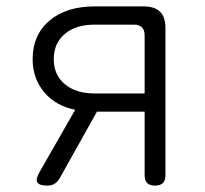

<svg xmlns="http://www.w3.org/2000/svg" viewBox="-20 -570 640 600"><path d="M128 10Q102 10 96.5 -0.5Q91 -11 104 -33L215 -227Q154 -239 118 -282Q82 -325 82 -385Q82 -461 134.5 -505.5Q187 -550 276 -550H429Q463 -550 480 -533.5Q497 -517 497 -483V-22Q497 -6 489 2Q481 10 464 10Q448 10 440 2Q432 -6 432 -22V-221H283L166 -12Q159 -1 150 4.5Q141 10 128 10ZM432 -459Q432 -476 423.5 -484.5Q415 -493 398 -493H276Q217 -493 182.5 -464Q148 -435 148 -385Q148 -336 182.5 -307Q217 -278 276 -278H432Z"/></svg>

Font: Maple Mono ExtraLight
Style: Regular
Weight: 275
Monospace: yes
Designer: subframe7536
Version: Version 7.000